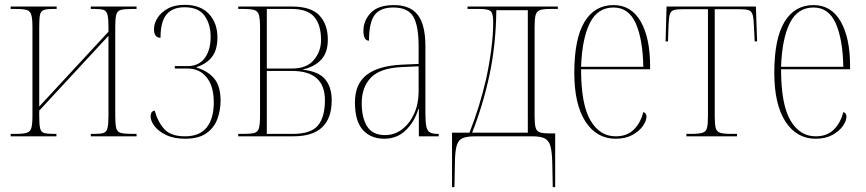

<svg xmlns="http://www.w3.org/2000/svg" viewBox="-20 -563 3577 793"><path d="M24 0V-10H44Q76 -10 90.5 -14.5Q105 -19 109.5 -34.5Q114 -50 114 -85V-451Q114 -485 109.5 -501Q105 -517 91 -521.5Q77 -526 45 -526H24V-536H214V-526H200Q173 -526 160.5 -521.5Q148 -517 145 -501Q142 -485 142 -451V-123L428 -432V-451Q428 -486 424 -502Q420 -518 408 -522Q396 -526 371 -526H355V-536H544V-526H527Q494 -526 479 -522Q464 -518 460 -502Q456 -486 456 -451V-85Q456 -50 460 -34Q464 -18 479 -14Q494 -10 527 -10H544V0H355V-10H371Q396 -10 408 -14Q420 -18 424 -34Q428 -50 428 -85V-415L142 -106V-85Q142 -50 145.5 -34Q149 -18 161.5 -14Q174 -10 201 -10H213V0Z M745 10Q698 10 666 -5.5Q634 -21 618 -42.5Q602 -64 602 -82Q602 -104 619 -106Q632 -59 659 -29.5Q686 0 744 0Q805 0 834 -37Q863 -74 863 -140Q863 -207 833.5 -243.5Q804 -280 754 -280H702V-290H755Q801 -290 825.5 -323Q850 -356 850 -411Q850 -463 825 -498Q800 -533 742 -533Q693 -533 668 -503.5Q643 -474 643 -407Q616 -407 616 -443Q616 -466 630.5 -489Q645 -512 673 -527.5Q701 -543 743 -543Q808 -543 843 -505.5Q878 -468 878 -408Q878 -357 855.5 -328Q833 -299 792 -286V-284Q838 -270 864.5 -239Q891 -208 891 -147Q891 -108 878 -72Q865 -36 833 -13Q801 10 745 10Z M964 0V-10H985Q1016 -10 1030.5 -14Q1045 -18 1049.5 -34Q1054 -50 1054 -85V-451Q1054 -485 1049.5 -501Q1045 -517 1030.5 -521.5Q1016 -526 985 -526H964V-536H1186Q1265 -536 1299.5 -499Q1334 -462 1334 -399Q1334 -346 1306.5 -316.5Q1279 -287 1231 -276V-275Q1296 -268 1323 -235.5Q1350 -203 1350 -149Q1350 0 1192 0ZM1186 -280Q1247 -280 1276.5 -315.5Q1306 -351 1306 -398Q1306 -460 1278 -493Q1250 -526 1185 -526H1082V-280ZM1190 -10Q1264 -10 1293 -44.5Q1322 -79 1322 -149Q1322 -270 1186 -270H1082V-10Z M1567 10Q1511 10 1478.5 -26.5Q1446 -63 1446 -140Q1446 -216 1494 -253.5Q1542 -291 1640 -296L1709 -299V-371Q1709 -458 1686.5 -495Q1664 -532 1605 -532Q1550 -532 1527 -500.5Q1504 -469 1504 -395Q1481 -395 1481 -436Q1481 -478 1511.5 -510Q1542 -542 1607 -542Q1674 -542 1705.5 -501.5Q1737 -461 1737 -372V-95Q1737 -58 1741 -40Q1745 -22 1756 -16Q1767 -10 1788 -10H1792V0H1710V-113H1708Q1692 -60 1656 -25Q1620 10 1567 10ZM1570 -5Q1610 -5 1641.5 -29.5Q1673 -54 1691 -94.5Q1709 -135 1709 -185V-289L1640 -286Q1550 -282 1512 -242.5Q1474 -203 1474 -137Q1474 -75 1497 -40Q1520 -5 1570 -5Z M1847 210V-15H1919Q1962 -124 1988 -238Q2001 -298 2009 -358.5Q2017 -419 2017 -473Q2017 -507 2007 -516.5Q1997 -526 1960 -526H1911V-536H2284V-526H2251Q2223 -526 2209.5 -521Q2196 -516 2192 -500Q2188 -484 2188 -451V-84Q2188 -52 2192 -36.5Q2196 -21 2209.5 -16.5Q2223 -12 2251 -12H2273V210H2263L2261 110Q2260 65 2253.5 41Q2247 17 2229.5 8.5Q2212 0 2179 0H1944Q1910 0 1892 7Q1874 14 1867 36Q1860 58 1859 102L1857 210ZM1930 -15H2160V-521H2030Q2028 -376 2001.5 -252.5Q1975 -129 1930 -15Z M2523 10Q2444 10 2398 -61Q2352 -132 2352 -262Q2352 -403 2394 -472.5Q2436 -542 2514 -542Q2587 -542 2626 -474.5Q2665 -407 2665 -291V-277H2380Q2380 -132 2418.5 -66Q2457 0 2523 0Q2570 0 2598 -28Q2626 -56 2637 -100Q2650 -96 2650 -81Q2650 -64 2635.5 -43Q2621 -22 2592.5 -6Q2564 10 2523 10ZM2637 -287Q2635 -400 2606 -466Q2577 -532 2514 -532Q2448 -532 2416 -467.5Q2384 -403 2380 -287Z M2815 0V-10H2834Q2866 -10 2881 -14.5Q2896 -19 2900 -34.5Q2904 -50 2904 -85V-525H2799Q2774 -525 2762 -521Q2750 -517 2746 -502Q2742 -487 2741 -454L2739 -392H2729L2733 -536H3102L3107 -392H3097L3094 -453Q3093 -487 3088.5 -502Q3084 -517 3072 -521Q3060 -525 3035 -525H2932V-85Q2932 -50 2936 -34.5Q2940 -19 2954.5 -14.5Q2969 -10 3001 -10H3024V0Z M3349 10Q3270 10 3224 -61Q3178 -132 3178 -262Q3178 -403 3220 -472.5Q3262 -542 3340 -542Q3413 -542 3452 -474.5Q3491 -407 3491 -291V-277H3206Q3206 -132 3244.5 -66Q3283 0 3349 0Q3396 0 3424 -28Q3452 -56 3463 -100Q3476 -96 3476 -81Q3476 -64 3461.5 -43Q3447 -22 3418.5 -6Q3390 10 3349 10ZM3463 -287Q3461 -400 3432 -466Q3403 -532 3340 -532Q3274 -532 3242 -467.5Q3210 -403 3206 -287Z"/></svg>

Font: Noto Serif Display Condensed Thin
Style: Regular
Weight: 100
Width: 3
Designer: Monotype Design Team
Foundry: Monotype Imaging Inc.
Version: Version 2.009